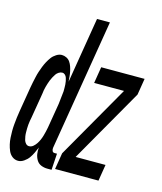

<svg xmlns="http://www.w3.org/2000/svg" viewBox="-134 -817 763 906"><g transform="rotate(15 247.0 -363.5)"><path d="M40 8Q24 8 11.5 -1.5Q-1 -11 -7.5 -26Q-14 -41 -17.5 -56.5Q-21 -72 -22 -88Q-23 -104 -23 -120.5Q-23 -137 -21.5 -153.5Q-20 -170 -18 -187Q-16 -204 -13 -221L7 -341Q9 -354 12 -367.5Q15 -381 18 -395Q21 -409 25.5 -422.5Q30 -436 35 -449Q40 -462 47 -475Q54 -488 62.5 -499.5Q71 -511 84.5 -519.5Q98 -528 111 -528Q123 -528 134 -522.5Q145 -517 151.5 -507.5Q158 -498 162 -486.5Q166 -475 168.5 -463Q171 -451 172 -439Q173 -427 174 -414L227 -735H290L184 -94Q183 -86 186 -79Q189 -72 197 -72H209L204 8H183Q167 8 152.5 2Q138 -4 130 -17.5Q122 -31 119.5 -46.5Q117 -62 119 -78Q113 -64 106.5 -50Q100 -36 91 -23.5Q82 -11 68 -1.5Q54 8 40 8ZM72 -72Q83 -72 92 -79.5Q101 -87 107.5 -97Q114 -107 118.5 -117.5Q123 -128 126 -138.5Q129 -149 131.5 -159.5Q134 -170 136 -181L156 -301Q158 -317 159.5 -332.5Q161 -348 163 -364Q163 -373 163 -381Q163 -389 162.5 -397.5Q162 -406 160.5 -413.5Q159 -421 156.5 -429Q154 -437 148 -442.5Q142 -448 135 -448Q126 -448 117.5 -442.5Q109 -437 104 -429.5Q99 -422 94.5 -413.5Q90 -405 86.5 -396.5Q83 -388 80.5 -379.5Q78 -371 75.5 -362.5Q73 -354 71.5 -345Q70 -336 69 -327L49 -207Q47 -198 45.5 -188.5Q44 -179 43 -169.5Q42 -160 42 -150.5Q42 -141 42 -131.5Q42 -122 43.5 -112.5Q45 -103 47.5 -94.5Q50 -86 56.5 -79Q63 -72 72 -72ZM219 0 232 -80 438 -440H292L305 -520H517L504 -440L298 -80H444L431 0Z"/></g></svg>

Font: Iosevka Medium
Style: Italic
Weight: 500
Italic angle: -9°
Monospace: yes
Designer: Belleve Invis
Foundry: Belleve Invis
Version: Version 32.5.0; ttfautohint (v1.8.4)